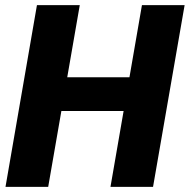

<svg xmlns="http://www.w3.org/2000/svg" viewBox="-20 -731 742 751"><path d="M541.5 -428.7 518.6 -296.9H163.6L186.5 -428.7ZM292 -710.9 168.5 0H1.5L124.5 -710.9ZM702.1 -710.9 578.6 0H412.1L535.2 -710.9Z"/></svg>

Font: Roboto Black
Style: Italic
Weight: 900
Italic angle: -12°
Designer: Christian Robertson
Foundry: Google
Version: Version 3.0; 2020